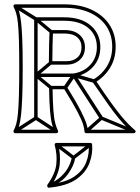

<svg xmlns="http://www.w3.org/2000/svg" viewBox="-20 -608 647 888"><path d="M138 -62H154V-260Q154 -260 154 -260Q154 -260 154 -260V-520Q154 -523 148.5 -517.5Q143 -512 146 -512H277Q277 -512 277 -512Q277 -512 277 -512Q348 -512 388 -479Q428 -446 428 -390Q428 -390 428 -390Q428 -390 428 -390Q428 -342 398.5 -309Q369 -276 320 -268Q319 -268 320 -268Q321 -268 321 -268H146V-252H321Q321 -252 321.5 -252Q322 -252 322 -252Q377 -262 410.5 -299Q444 -336 444 -390Q444 -390 444 -390Q444 -390 444 -390Q444 -452 399.5 -490Q355 -528 277 -528Q277 -528 277 -528Q277 -528 277 -528H146Q143 -528 140.5 -525.5Q138 -523 138 -520V-260Q138 -260 138 -260Q138 -260 138 -260ZM328 -264 314 -256 442 -58 456 -66ZM237 7 245 -7 150 -69Q149 -70 146.5 -70Q144 -70 142 -69L46 -7L54 7L150 -55Q152 -57 146 -57Q140 -57 142 -55ZM596 7 602 -7 452 -69Q450 -71 448 -70.5Q446 -70 444 -68L374 -6L384 6L454 -56Q456 -58 450 -57Q444 -56 446 -55ZM54 -587 46 -573 142 -513Q142 -513 141.5 -513.5Q141 -514 141 -514L212 -455L222 -467L151 -526Q151 -526 151 -526.5Q151 -527 150 -527ZM219 -311 209 -323 141 -266Q138 -264 138 -260Q138 -256 141 -254L210 -197L220 -209L151 -266Q148 -268 148 -260Q148 -252 151 -254ZM275 -208 289 -198 328 -255Q330 -257 323 -255Q316 -253 319 -252L413 -225L417 -241L323 -268Q321 -269 318.5 -268Q316 -267 314 -265ZM50 8H241Q246 8 248 4Q250 0 248 -4Q241 -18 235.5 -38.5Q230 -59 227 -97.5Q224 -136 223 -203L215 -195H282L275 -199Q318 -130 338 -91.5Q358 -53 364 -33.5Q370 -14 371 1Q371 4 373.5 6Q376 8 379 8H599Q604 8 606.5 3Q609 -2 604 -6Q589 -19 574.5 -33.5Q560 -48 540.5 -71.5Q521 -95 492.5 -134.5Q464 -174 422 -237L419 -226Q463 -252 489 -294.5Q515 -337 515 -392Q515 -450 486 -494Q457 -538 403.5 -563Q350 -588 276 -588H50Q46 -588 43.5 -584.5Q41 -581 43 -576Q50 -563 55 -546Q60 -529 63 -500Q66 -471 67.5 -422.5Q69 -374 69 -299Q69 -218 67.5 -166.5Q66 -115 63 -83.5Q60 -52 55 -34.5Q50 -17 43 -4Q41 0 43.5 4Q46 8 50 8ZM278 -453Q316 -453 336.5 -436Q357 -419 357 -389Q357 -359 338 -342Q319 -325 288 -325H214L222 -317Q222 -364 223 -399.5Q224 -435 225 -461L217 -453ZM50 -8 57 4Q64 -10 69 -28Q74 -46 77.5 -78Q81 -110 83 -163Q85 -216 85 -299Q85 -376 83 -425.5Q81 -475 77.5 -505Q74 -535 69 -553Q64 -571 57 -584L50 -572H276Q345 -572 395 -549.5Q445 -527 472 -486.5Q499 -446 499 -392Q499 -342 475.5 -303Q452 -264 411 -240Q408 -239 407.5 -235Q407 -231 408 -229Q451 -166 480 -125.5Q509 -85 529 -61Q549 -37 564 -22Q579 -7 594 6L599 -8H379L387 -1Q386 -16 379.5 -36.5Q373 -57 353 -96.5Q333 -136 289 -207Q286 -211 282 -211H215Q212 -211 209.5 -208.5Q207 -206 207 -203Q208 -133 211.5 -93.5Q215 -54 221 -32.5Q227 -11 234 4L241 -8ZM278 -469H217Q214 -469 211.5 -467Q209 -465 209 -461Q208 -435 207 -399.5Q206 -364 206 -317Q206 -314 208.5 -311.5Q211 -309 214 -309H288Q325 -309 349 -331Q373 -353 373 -389Q373 -425 348 -447Q323 -469 278 -469ZM203 245 209 259Q268 235 295.5 195.5Q323 156 328 122L312 120Q309 140 297 163.5Q285 187 262 208.5Q239 230 203 245ZM246 55 236 67 315 127Q317 129 320 129Q323 129 325 127L403 67L393 55L315 115Q313 116 320 116Q327 116 325 115ZM241 69H398L390 62Q394 102 379 141.5Q364 181 323 209Q282 237 205 244L213 257Q251 201 256 153.5Q261 106 249 59ZM241 53Q237 53 234.5 56Q232 59 233 63Q245 107 240.5 151Q236 195 199 247Q197 251 199.5 256Q202 261 207 260Q289 252 333 221Q377 190 393.5 146.5Q410 103 406 60Q406 57 403.5 55Q401 53 398 53Z"/></svg>

Font: Tilt Prism
Style: Regular
Weight: 400
Version: Version 1.000